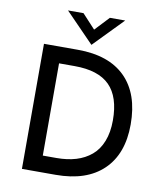

<svg xmlns="http://www.w3.org/2000/svg" viewBox="-95 -967 880 1043"><g transform="rotate(10 344.5 -445.5)"><path d="M352.5 -729 194.8 -891.1H280.3L352.5 -813L425.8 -891.1H510.3ZM97.7 0V-689.9H284.7Q456.1 -689.9 546.9 -599.6Q637.7 -509.3 637.7 -339.8Q637.7 -177.2 545.7 -88.6Q453.6 0 283.7 0ZM196.8 -90.8H272Q332 -90.8 379.9 -105.2Q427.7 -119.6 463.6 -149.7Q499.5 -179.7 519 -229.2Q538.6 -278.8 538.6 -345.2Q538.6 -474.6 476.3 -537.1Q414.1 -599.6 282.7 -599.6H196.8Z"/></g></svg>

Font: HK Grotesk Medium
Style: Regular
Weight: 500
Designer: Alfredo Marco Pradil and Stefan Peev
Foundry: Hanken Design Co.
Version: Version 1.045;PS 001.045;hotconv 1.0.88;makeotf.lib2.5.64775